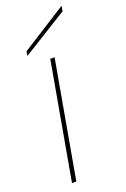

<svg xmlns="http://www.w3.org/2000/svg" viewBox="-144 -787 547 835"><g transform="rotate(-20 129.0 -370.0)"><path d="M37 0H57L153 -540H133ZM47 -606 44 -586 254 -716 258 -740Z"/></g></svg>

Font: Poppins Devanagari Thin
Style: Italic
Weight: 100
Italic angle: -10°
Designer: Ninad Kale (Devanagari), Jonny Pinhorn (Latin)
Foundry: Indian Type Foundry
Version: 4.005